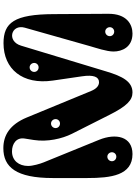

<svg xmlns="http://www.w3.org/2000/svg" viewBox="152 -968 831 1176"><g transform="rotate(-90 568.0 -380.5)"><path d="M662 -473 688 -295C699 -222 684 -190 652 -190C633 -190 613 -202 598 -239L436 -632C393 -736 327 -776 248 -776C132 -776 65 -698 65 -473V-262C65 -117 81 15 212 15C320 15 341 -87 299 -190L161 -529C152 -551 139 -596 139 -624C139 -681 172 -723 228 -723C274 -723 315 -697 307 -646L298 -589C285 -506 306 -416 336 -356L452 -126C506 -18 543 15 589 15C656 15 688 -46 718 -146L876 -668C903 -757 1009 -728 986 -645L873 -246C862 -207 840 -144 840 -101C840 -50 866 15 950 15C1006 15 1072 -20 1071 -134L1069 -467C1068 -709 1017 -775 891 -775C733 -775 635 -659 662 -473ZM196 -84C180 -84 168 -96 168 -111C168 -126 180 -139 196 -139C211 -139 223 -126 223 -111C223 -96 211 -84 196 -84ZM399 -429C383 -429 371 -441 371 -456C371 -471 383 -484 399 -484C414 -484 426 -471 426 -456C426 -441 414 -429 399 -429ZM743 -560C727 -560 715 -572 715 -587C715 -602 727 -615 743 -615C758 -615 770 -602 770 -587C770 -572 758 -560 743 -560ZM962 -97C946 -97 934 -109 934 -124C934 -139 946 -152 962 -152C977 -152 989 -139 989 -124C989 -109 977 -97 962 -97Z"/></g></svg>

Font: Pilowlava Atome
Style: Regular
Weight: 500
Designer: Anton Moglia, Jérémy Landes, Maksym Kobuzan (Cyrillic), Velvetyne Type Foundry
Foundry: Anton Moglia, Jérémy Landes, Velvetyne Type Foundry
Version: Version 1.002;Glyphs 3.3 (3303)